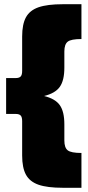

<svg xmlns="http://www.w3.org/2000/svg" viewBox="-20 -764 417 910"><path d="M189 -309Q242 -296 263.5 -265.5Q285 -235 285 -175V-98Q285 -64 301 -51.5Q317 -39 366 -39V126H278Q204 126 162.5 111.5Q121 97 103 64Q85 31 85 -27V-190Q85 -209 78 -216.5Q71 -224 54 -224H9V-394H54Q71 -394 78 -401.5Q85 -409 85 -428V-591Q85 -649 103 -682Q121 -715 162.5 -729.5Q204 -744 278 -744H366V-579Q317 -579 301 -566.5Q285 -554 285 -520V-443Q285 -383 263.5 -352.5Q242 -322 189 -309Z"/></svg>

Font: TypoPRO Montserrat Alternates
Style: Regular
Weight: 900
Designer: Julieta Ulanovsky
Foundry: Julieta Ulanovsky
Version: Version 6.001